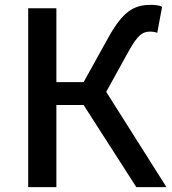

<svg xmlns="http://www.w3.org/2000/svg" viewBox="-20 -770 707 790"><path d="M665 0 417 -392 507 -555C546 -626 566 -640 599 -640C606 -640 616 -639 627 -635L647 -742C634 -749 616 -750 600 -750C529 -750 484 -721 425 -614L324 -432H212V-736H96V0H212V-338H324L541 0Z"/></svg>

Font: Spoqa Han Sans Neo Medium
Style: Regular
Weight: 500
Designer: [Spoqa Han Sans Neo] Dong-huui Kim ___ Younghwa Kang ___ Yujin Lee ___ [Noto Sans] Ryoko NISHIZUKA ____ (kana & ideograp
Foundry: Spoqa (http://www.spoqa-han-sans.com)
Version: Version 1.100;hotconv 1.0.109;makeotfexe 2.5.65596